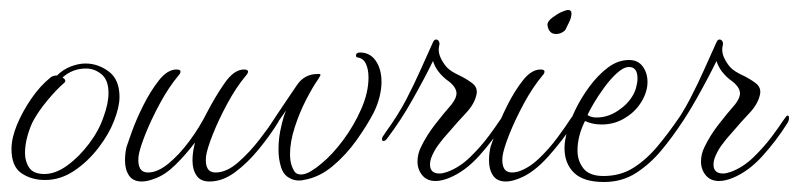

<svg xmlns="http://www.w3.org/2000/svg" viewBox="-20 -356 1598 384"><path d="M70 4Q43 4 23 -9.5Q3 -23 3 -58Q3 -80 14 -106.5Q25 -133 42.5 -158.5Q60 -184 81 -201Q86 -205 94 -205Q106 -217 121.5 -223Q137 -229 151 -229Q176 -229 197.5 -213Q219 -197 219 -162Q219 -142 208 -114Q198 -88 177 -60.5Q156 -33 128.5 -14.5Q101 4 70 4ZM69 -8Q91 -8 114.5 -25Q138 -42 158 -68.5Q178 -95 187 -122Q197 -149 197 -170Q197 -196 183 -207.5Q169 -219 152 -219Q125 -219 105 -201Q115 -195 107 -189Q93 -177 75.5 -156Q58 -135 48 -117Q41 -105 35.5 -86Q30 -67 30 -50Q30 -33 38.5 -20.5Q47 -8 69 -8Z M264 7Q246 7 238 -5Q230 -17 230 -35Q230 -49 233 -62Q235 -68 243.5 -92Q252 -116 266.5 -145Q281 -174 298 -195.5Q315 -217 333 -217Q341 -217 341 -213Q341 -209 337 -205Q317 -181 299.5 -148.5Q282 -116 270.5 -87Q259 -58 257 -43Q254 -11 276 -11Q295 -11 316.5 -28.5Q338 -46 358.5 -73.5Q379 -101 394 -131Q410 -162 429 -189.5Q448 -217 468 -217Q476 -217 476 -213Q476 -209 472 -205Q452 -181 434.5 -148.5Q417 -116 405.5 -87Q394 -58 392 -43Q389 -11 411 -11Q433 -11 456 -31Q479 -51 499 -77Q519 -103 531 -121Q535 -125 536 -125Q539 -125 539 -120Q539 -116 536 -111Q520 -85 497.5 -57.5Q475 -30 450 -11.5Q425 7 399 7Q381 7 373 -5Q365 -17 365 -35Q365 -49 368 -62L370 -71Q351 -46 330.5 -26Q310 -6 290 1Q275 7 264 7Z M578 5Q567 5 559 0Q547 -6 542 -22Q537 -38 537 -57Q537 -76 540.5 -94Q544 -112 548 -124Q549 -127 550 -129.5Q551 -132 552 -135Q543 -122 536 -112Q529 -102 526 -98Q525 -96 522 -96Q519 -96 517.5 -98.5Q516 -101 519 -104Q523 -110 532.5 -124.5Q542 -139 554 -156.5Q566 -174 574 -186Q589 -208 615 -208H618Q621 -208 621 -206Q621 -205 616 -197Q606 -183 592.5 -157Q579 -131 569.5 -101.5Q560 -72 560 -47Q560 -27 569 -13Q573 -7 582 -7Q591 -7 602.5 -14Q614 -21 623 -29Q645 -47 666.5 -76Q688 -105 702.5 -138Q717 -171 717 -201Q717 -217 712 -228Q707 -239 696 -241Q692 -241 692 -245Q692 -251 700 -251Q720 -251 731.5 -234.5Q743 -218 743 -192Q743 -178 739 -162Q735 -146 727 -130Q714 -105 693 -75.5Q672 -46 645 -23.5Q618 -1 587 4Q584 5 578 5Z M851 6Q834 6 824.5 -5.5Q815 -17 815 -33Q815 -48 822 -62Q833 -85 850.5 -107.5Q868 -130 883 -147Q893 -160 893 -169Q893 -181 878 -193Q866 -201 856 -214Q849 -224 846 -234Q830 -201 805.5 -157.5Q781 -114 755 -80Q751 -74 747 -74Q744 -74 744 -78Q744 -80 745 -82Q746 -84 751 -91Q777 -127 793 -158Q809 -189 821 -216L843 -265Q844 -267 845.5 -270.5Q847 -274 848 -275Q850 -277 852 -277Q856 -277 858 -273Q860 -269 858 -263Q856 -252 861 -241Q866 -230 874 -221Q882 -213 897 -206Q912 -199 924 -190Q936 -181 933 -167Q929 -148 912 -130Q895 -112 878 -92Q866 -79 856.5 -66Q847 -53 842 -39Q841 -36 840.5 -33Q840 -30 840 -27Q840 -9 859 -9Q865 -9 874 -12Q899 -21 920.5 -42Q942 -63 957.5 -84Q973 -105 978 -113Q986 -125 988 -125Q991 -125 991 -120Q991 -115 988 -110Q966 -75 938 -44Q910 -13 878 0Q863 6 851 6Z M1092 -288Q1078 -288 1075 -305Q1074 -313 1085 -321Q1096 -329 1103 -332Q1108 -334 1111 -335Q1114 -336 1116 -336Q1123 -336 1123 -329Q1123 -321 1117.5 -310Q1112 -299 1112 -299Q1111 -295 1105 -291.5Q1099 -288 1092 -288ZM992 7Q974 7 966 -5Q958 -17 958 -35Q958 -49 961 -62Q963 -68 971.5 -92Q980 -116 994.5 -145Q1009 -174 1026 -195.5Q1043 -217 1061 -217Q1069 -217 1069 -213Q1069 -209 1065 -205Q1045 -181 1027.5 -148.5Q1010 -116 998.5 -87Q987 -58 985 -43Q982 -11 1004 -11Q1007 -11 1010 -11.5Q1013 -12 1017 -13Q1038 -20 1058 -39Q1078 -58 1095 -81Q1112 -104 1123 -121Q1127 -125 1128 -125Q1131 -125 1131 -120Q1131 -115 1128 -110Q1106 -76 1076.5 -43Q1047 -10 1018 1Q1003 7 992 7Z M1188 8Q1147 8 1128 -10.5Q1109 -29 1109 -60Q1109 -68 1110.5 -76.5Q1112 -85 1114 -94Q1119 -112 1130.5 -136Q1142 -160 1159 -183Q1176 -206 1196 -221Q1216 -236 1238 -236Q1256 -236 1265.5 -223Q1275 -210 1275 -192Q1275 -173 1263.5 -153.5Q1252 -134 1233 -122Q1211 -107 1183 -107Q1165 -107 1150 -114Q1135 -84 1135 -55Q1135 -34 1147 -19Q1159 -4 1187 -4Q1221 -4 1247 -20.5Q1273 -37 1295.5 -64Q1318 -91 1339 -122Q1342 -125 1343 -125Q1346 -125 1346 -120Q1346 -115 1343 -110Q1325 -82 1302.5 -55Q1280 -28 1252 -10Q1224 8 1188 8ZM1173 -121Q1199 -121 1222 -139Q1233 -147 1241 -158Q1249 -169 1252 -180Q1255 -191 1255 -199Q1255 -222 1238 -222Q1227 -222 1213 -209Q1201 -198 1188.5 -181Q1176 -164 1167 -148.5Q1158 -133 1155 -126Q1162 -121 1173 -121Z M1418 6Q1401 6 1391.5 -5.5Q1382 -17 1382 -33Q1382 -48 1389 -62Q1400 -85 1417.5 -107.5Q1435 -130 1450 -147Q1460 -160 1460 -169Q1460 -181 1445 -193Q1433 -201 1423 -214Q1416 -224 1413 -234Q1397 -201 1372.5 -157.5Q1348 -114 1322 -80Q1318 -74 1314 -74Q1311 -74 1311 -78Q1311 -80 1312 -82Q1313 -84 1318 -91Q1344 -127 1360 -158Q1376 -189 1388 -216L1410 -265Q1411 -267 1412.5 -270.5Q1414 -274 1415 -275Q1417 -277 1419 -277Q1423 -277 1425 -273Q1427 -269 1425 -263Q1423 -252 1428 -241Q1433 -230 1441 -221Q1449 -213 1464 -206Q1479 -199 1491 -190Q1503 -181 1500 -167Q1496 -148 1479 -130Q1462 -112 1445 -92Q1433 -79 1423.5 -66Q1414 -53 1409 -39Q1408 -36 1407.5 -33Q1407 -30 1407 -27Q1407 -9 1426 -9Q1432 -9 1441 -12Q1466 -21 1487.5 -42Q1509 -63 1524.5 -84Q1540 -105 1545 -113Q1553 -125 1555 -125Q1558 -125 1558 -120Q1558 -115 1555 -110Q1533 -75 1505 -44Q1477 -13 1445 0Q1430 6 1418 6Z"/></svg>

Font: Waterfall
Style: Regular
Weight: 400
Designer: Robert E. Leuschke
Foundry: Robert E. Leuschke
Version: Version 1.010; ttfautohint (v1.8.3)